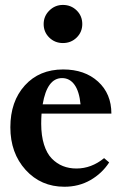

<svg xmlns="http://www.w3.org/2000/svg" viewBox="-20 -728 474 760"><path d="M229 -557.6Q197.3 -557.6 175 -579.3Q152.8 -601.1 152.8 -632.8Q152.8 -664.1 175.3 -686.3Q197.8 -708.5 229 -708.5Q261.2 -708.5 283.4 -686.8Q305.7 -665 305.7 -632.8Q305.7 -601.1 283.4 -579.3Q261.2 -557.6 229 -557.6ZM234.9 11.2Q142.1 11.2 81.5 -55.4Q21 -122.1 21 -224.1Q21 -326.7 78.4 -389.9Q135.7 -453.1 230 -453.1Q315.4 -453.1 368.2 -405Q420.9 -356.9 420.9 -278.3H144.5Q143.1 -258.8 143.1 -238.3Q143.1 -190.9 154.3 -155.5Q165.5 -120.1 185.3 -100.1Q205.1 -80.1 229.2 -70.6Q253.4 -61 282.7 -61Q341.8 -61 392.1 -102.1L412.1 -85Q383.8 -41.5 337.9 -15.1Q292 11.2 234.9 11.2ZM225.6 -418.9Q166.5 -418.9 148.9 -314.9H298.8Q293.9 -366.2 274.9 -392.6Q255.9 -418.9 225.6 -418.9Z"/></svg>

Font: Elstob 10pt
Style: Bold
Weight: 700
Designer: Peter S. Baker
Version: Version 1.015